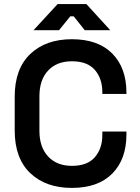

<svg xmlns="http://www.w3.org/2000/svg" viewBox="-20 -906 683 940"><path d="M332 14Q204 14 128 -58.5Q52 -131 52 -267V-433Q52 -569 128 -641.5Q204 -714 332 -714Q460 -714 529.5 -644Q599 -574 599 -452V-446H481V-455Q481 -521 444.5 -563.5Q408 -606 332 -606Q258 -606 215.5 -560.5Q173 -515 173 -435V-265Q173 -186 215.5 -140Q258 -94 332 -94Q408 -94 444.5 -136.5Q481 -179 481 -245V-262H599V-248Q599 -126 529.5 -56Q460 14 332 14ZM144 -758 262 -886H403L520 -758H395L341 -826H324L269 -758Z"/></svg>

Font: Space Grotesk Light SemiBold
Style: Regular
Weight: 600
Version: Version 2.000